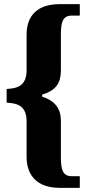

<svg xmlns="http://www.w3.org/2000/svg" viewBox="-20 -780 416 924"><path d="M267 124H364V68H326C280 68 273 34 273 -27V-198C273 -257 246 -294 183 -315V-325C249 -344 273 -381 273 -440V-610C273 -671 280 -705 326 -705H364V-760H267C162 -760 108 -707 108 -613V-442C108 -369 66 -354 12 -352V-286C66 -283 108 -270 108 -195V-25C108 67 162 124 267 124Z"/></svg>

Font: Noto Serif Myanmar ExtraCondensed Black
Style: Regular
Weight: 900
Width: 2
Designer: Ben Mitchell and the Monotype Design Team
Foundry: Monotype Imaging Inc.
Version: Version 2.106